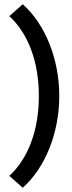

<svg xmlns="http://www.w3.org/2000/svg" viewBox="-20 -765 339 904"><path d="M24 63 87 119C193 25 259 -139 259 -313C259 -487 193 -651 87 -745L24 -689C112 -608 163 -475 163 -313C163 -151 112 -18 24 63Z"/></svg>

Font: MV Cash Medium
Style: Regular
Weight: 500
Designer: Rodrigo Fuenzalida
Foundry: fragTYPE
Version: Version 1.100;Glyphs 3.1.2 (3151)